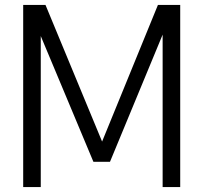

<svg xmlns="http://www.w3.org/2000/svg" viewBox="-20 -760 826 780"><path d="M74.2 0V-740H164.8L402.7 -165.7H386.9L621.6 -740H712.1V0H640.7V-669H661.3L426.8 -102.6H359.5L122.4 -669H145.6V0Z"/></svg>

Font: Encode Sans SC Condensed Thin
Style: Regular
Weight: 100
Width: 3
Designer: Multiple Designers
Foundry: Impallari Type
Version: Version 3.002